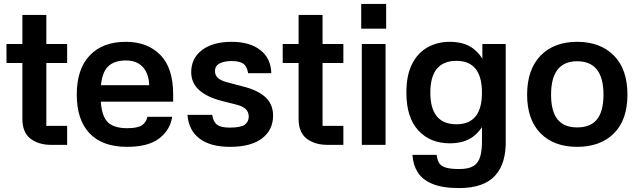

<svg xmlns="http://www.w3.org/2000/svg" viewBox="-20 -738 3254 978"><path d="M322 -417H216V-97H322V0H242Q177 0 135.5 -31.5Q94 -63 94 -133V-417H13V-514H94V-662H216V-514H322Z M440 -304H740Q738 -363 707.5 -396.5Q677 -430 621 -430Q554 -430 523 -391Q492 -352 492 -258Q492 -162 522 -123.5Q552 -85 628 -85Q681 -85 703 -100Q725 -115 731 -143H857Q847 -76 791 -33Q735 10 628 10Q502 10 436.5 -58.5Q371 -127 371 -256Q371 -386 437 -455.5Q503 -525 621 -525Q731 -525 796.5 -458.5Q862 -392 862 -258V-220H439Z M1244 -365Q1238 -401 1218.5 -414Q1199 -427 1160 -427Q1121 -427 1098 -414.5Q1075 -402 1075 -376Q1075 -354 1091 -340Q1107 -326 1144 -317L1216 -298Q1293 -279 1332 -243Q1371 -207 1371 -149Q1371 -76 1314.5 -33Q1258 10 1152 10Q1052 10 996.5 -32Q941 -74 935 -153H1061Q1066 -118 1085.5 -103Q1105 -88 1150 -88Q1207 -88 1227 -103Q1247 -118 1247 -144Q1247 -167 1232 -182Q1217 -197 1181 -206L1109 -224Q1033 -244 993.5 -280Q954 -316 954 -371Q954 -441 1009 -483Q1064 -525 1160 -525Q1252 -525 1306 -483Q1360 -441 1362 -365Z M1729 -417H1623V-97H1729V0H1649Q1584 0 1542.5 -31.5Q1501 -63 1501 -133V-417H1420V-514H1501V-662H1623V-514H1729Z M1944 -514V0H1823V-514ZM1820 -718H1947V-592H1820Z M2271 -8Q2171 -8 2110.5 -74Q2050 -140 2050 -266Q2050 -356 2079.5 -413Q2109 -470 2159 -497.5Q2209 -525 2271 -525Q2345 -525 2390.5 -490.5Q2436 -456 2456.5 -397Q2477 -338 2477 -266Q2477 -194 2456.5 -135.5Q2436 -77 2390.5 -42.5Q2345 -8 2271 -8ZM2305 -105Q2435 -105 2435 -266Q2435 -428 2305 -428Q2172 -428 2172 -266Q2172 -105 2305 -105ZM2437 -514H2556V-14H2435V-410L2437 -418ZM2556 -30Q2560 93 2502 156.5Q2444 220 2319 220Q2235 220 2183.5 199Q2132 178 2108 140Q2084 102 2081 51H2204Q2207 75 2216 91Q2225 107 2249 115Q2273 123 2319 123Q2367 123 2392 107.5Q2417 92 2426.5 58.5Q2436 25 2435 -30Z M2920 10Q2801 10 2733 -59.5Q2665 -129 2665 -256Q2665 -384 2733.5 -454.5Q2802 -525 2920 -525Q3037 -525 3106.5 -455.5Q3176 -386 3176 -256Q3176 -127 3107 -58.5Q3038 10 2920 10ZM2920 -89Q2988 -89 3021 -130Q3054 -171 3054 -256Q3054 -426 2920 -426Q2787 -426 2787 -256Q2787 -171 2820 -130Q2853 -89 2920 -89Z"/></svg>

Font: 42dot Sans
Style: Bold
Weight: 700
Designer: 42dot
Version: Version 1.000